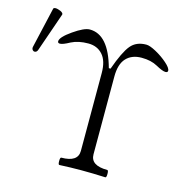

<svg xmlns="http://www.w3.org/2000/svg" viewBox="-108 -835 909 939"><g transform="rotate(15 346.5 -365.0)"><path d="M29.8 -514.2Q25.9 -503.4 17.8 -501.5Q9.8 -499.5 4.2 -506.1Q-1.5 -512.7 1 -522.9L47.9 -727.1Q48.8 -731.4 54.9 -732.7Q61 -733.9 68.6 -731.9Q76.2 -730 83.5 -727.1Q90.8 -724.1 95.2 -719.5Q99.6 -714.8 98.1 -710.9ZM274.9 2.9Q269 2.9 269 -15.6Q269 -34.2 274.9 -34.2Q358.9 -34.2 358.9 -90.8V-484.9Q358.9 -546.4 331.5 -577.1Q304.2 -607.9 258.8 -607.9Q208.5 -607.9 172.9 -589.8Q138.7 -570.8 124 -570.8Q112.8 -570.8 112.8 -580.1Q112.8 -601.1 166.3 -638.4Q219.7 -675.8 248 -675.8Q342.8 -675.8 386.2 -517.1H395Q427.7 -608.9 455.6 -642.3Q483.4 -675.8 534.2 -675.8Q551.8 -675.8 584.5 -658Q617.2 -640.1 643.6 -616.9Q669.9 -593.8 669.9 -580.1Q669.9 -570.8 658.2 -570.8Q643.1 -570.8 608.9 -589.8Q576.2 -607.9 528.8 -607.9Q479 -607.9 450.9 -577.6Q422.9 -547.4 422.9 -484.9V-90.8Q422.9 -34.2 507.8 -34.2Q513.7 -34.2 513.7 -15.6Q513.7 2.9 507.8 2.9Q443.4 0 386.2 0Q333.5 0 274.9 2.9Z"/></g></svg>

Font: Junicode SmCond Light
Style: Regular
Weight: 300
Width: 4
Designer: Peter S. Baker
Version: Version 2.206